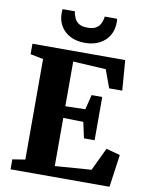

<svg xmlns="http://www.w3.org/2000/svg" viewBox="-103 -1045 867 1119"><g transform="rotate(10 331.0 -486.0)"><path d="M113.5 -71V-666L37 -681V-743H586L600 -564.5H522.5L483.5 -671L289 -682V-417.5L407 -420.5L428.5 -508H491.5V-252H428.5L408 -346L289 -348.5V-63.5L504 -79.5L568.5 -215L651 -192.5L624 0H38.5V-59ZM336.5 -801Q286 -801 249.5 -820Q213 -839 193.2 -872.2Q173.5 -905.5 173.5 -947.5Q173.5 -954.5 174 -960.5Q174.5 -966.5 175 -972H248.5Q248.5 -969.5 249 -965.8Q249.5 -962 250 -958.5Q254 -943.5 261.5 -928Q269 -912.5 286.5 -901.8Q304 -891 336.5 -891Q368.5 -891 386 -901.5Q403.5 -912 411.5 -927.8Q419.5 -943.5 422.5 -958.5Q423.5 -962 423.8 -965.8Q424 -969.5 424 -972H497.5Q498.5 -966.5 498.8 -960.8Q499 -955 499 -948Q499 -906 479.2 -872.8Q459.5 -839.5 423 -820.2Q386.5 -801 336.5 -801Z"/></g></svg>

Font: Merriweather 36pt Black
Style: Regular
Weight: 900
Version: Version 2.100